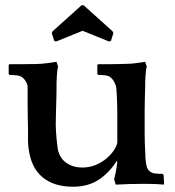

<svg xmlns="http://www.w3.org/2000/svg" viewBox="-20 -699 665 730"><path d="M423 -86Q397 -44 356.5 -16.5Q316 11 257 11Q228 11 201.5 4.5Q175 -2 152.5 -17Q130 -32 114 -57Q98 -82 91 -120Q86 -146 86.5 -174.5Q87 -203 86 -232Q86 -244 85.5 -263.5Q85 -283 85 -303Q85 -323 85 -340.5Q85 -358 85 -366Q85 -377 80 -386Q75 -395 72 -398Q62 -410 47 -412Q32 -414 16 -414L13 -418V-452L16 -455H65Q88 -455 114 -455.5Q140 -456 160 -459L195 -464L201 -445Q199 -441 198 -430.5Q197 -420 196 -408Q195 -396 195 -385Q195 -374 195 -368Q195 -352 194.5 -333Q194 -314 193.5 -294.5Q193 -275 192.5 -257.5Q192 -240 192 -227Q192 -205 194.5 -177.5Q197 -150 200 -130Q208 -96 233.5 -79Q259 -62 292 -62Q320 -62 343 -71.5Q366 -81 383.5 -95.5Q401 -110 412 -126Q423 -142 426 -156V-266Q426 -287 425.5 -301.5Q425 -316 424.5 -327Q424 -338 423.5 -347Q423 -356 422 -366Q420 -376 415.5 -385Q411 -394 408 -397Q398 -410 384 -412Q370 -414 354 -414L350 -418V-452L354 -455H372Q384 -455 400 -455Q416 -455 433.5 -455.5Q451 -456 467.5 -456.5Q484 -457 497 -459L532 -464L538 -445Q536 -441 535 -430.5Q534 -420 533 -408Q532 -396 532 -385Q532 -374 532 -368Q532 -360 531.5 -353Q531 -346 531 -336Q531 -326 530.5 -312.5Q530 -299 530 -277V-195Q530 -173 530.5 -159Q531 -145 531.5 -135Q532 -125 532.5 -116.5Q533 -108 533 -98Q535 -75 538 -65Q541 -55 548 -49Q556 -41 569 -39.5Q582 -38 598 -38L602 -34L604 0L602 3Q583 1 565 0.5Q547 0 527 0Q469 0 420 3L414 -17Q417 -28 420.5 -46.5Q424 -65 426 -84ZM298 -679 408 -580 411 -573 402 -544 395 -541 294 -582 193 -541 186 -544 177 -573 180 -580 290 -679Z"/></svg>

Font: QuattrocentoBold
Style: Bold
Weight: 700
Designer: Pablo Impallari
Foundry: Pablo Impallari, Igino Marini, Branda Gallo
Version: Version 2.000